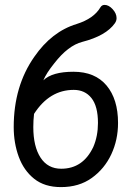

<svg xmlns="http://www.w3.org/2000/svg" viewBox="-20 -741 540 784"><path d="M229 23Q162 23 119.5 -11Q77 -45 56.5 -101Q36 -157 36 -222Q36 -389 120 -509Q191 -612 293 -643Q363 -665 390 -711Q396 -721 407 -721Q424 -721 440 -703.5Q456 -686 456 -667Q456 -656 449 -646Q413 -595 316 -570Q258 -555 202 -483Q169 -442 157 -413Q193 -448 280 -448Q368 -448 415 -392Q462 -336 462 -239Q462 -170 434.5 -111Q407 -52 355 -14.5Q303 23 229 23ZM230 -52Q319 -52 361 -141Q380 -185 380 -239Q380 -307 353.5 -340.5Q327 -374 281 -374Q182 -374 119 -276Q116 -250 116 -222Q116 -143 145.5 -97.5Q175 -52 230 -52Z"/></svg>

Font: LXGW WenKai Mono Medium
Style: Regular
Weight: 500
Monospace: yes
Designer: LXGW / Fontworks Inc.
Foundry: LXGW / Fontworks Inc.
Version: Version 1.520; June 14, 2025